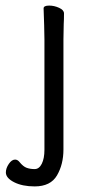

<svg xmlns="http://www.w3.org/2000/svg" viewBox="-20 -505 341 687"><path d="M138 -415 136 -475Q136 -485 156 -485Q174 -485 191.5 -477Q209 -469 209 -457Q209 -435 208 -419L207 -364V30Q207 83 184 122.5Q161 162 104 162Q60 162 30.5 147Q1 132 1 112Q1 97 11.5 81.5Q22 66 34 66Q43 66 50 75Q63 91 75.5 95.5Q88 100 104 100Q120 100 129.5 81Q139 62 139 31V-364Z"/></svg>

Font: Iansui
Style: Regular
Weight: 400
Designer: But Ko / Fontworks Inc.
Foundry: zi-hi.com / Fontworks Inc.
Version: Version 1.002